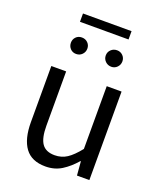

<svg xmlns="http://www.w3.org/2000/svg" viewBox="-162 -992 931 1107"><g transform="rotate(20 303.5 -438.5)"><path d="M250 13Q165 13 125 -41.5Q85 -96 85 -199V-543H176V-210Q176 -134 200 -100Q224 -66 278 -66Q320 -66 353 -87.5Q386 -109 425 -158V-543H516V0H440L433 -85H430Q392 -41 349 -14Q306 13 250 13ZM195 -657Q173 -657 159 -672Q145 -687 145 -708Q145 -729 159 -743.5Q173 -758 195 -758Q217 -758 231.5 -743.5Q246 -729 246 -708Q246 -687 231.5 -672Q217 -657 195 -657ZM153 -839V-890H451V-839ZM411 -657Q389 -657 374 -672Q359 -687 359 -708Q359 -729 374 -743.5Q389 -758 411 -758Q432 -758 446.5 -743.5Q461 -729 461 -708Q461 -687 446.5 -672Q432 -657 411 -657Z"/></g></svg>

Font: Source Han Sans SC
Style: Regular
Weight: 400
Designer: Ryoko NISHIZUKA 西塚涼子 (kana, bopomofo & ideographs); Paul D. Hunt (Latin, Greek & Cyrillic); Sandoll Communications 산돌커뮤니
Foundry: Adobe
Version: Version 2.002;hotconv 1.0.116;makeotfexe 2.5.65601; ttfautoh